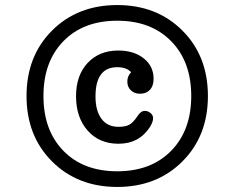

<svg xmlns="http://www.w3.org/2000/svg" viewBox="-20 -730 929 760"><path d="M186 -609Q287 -710 444 -710Q601 -710 702 -609Q803 -508 803 -350Q803 -192 702 -91Q601 10 444 10Q287 10 186 -91Q85 -192 85 -350Q85 -508 186 -609ZM231 -133Q310 -52 444 -52Q578 -52 657.5 -133Q737 -214 737 -350Q737 -486 657.5 -567Q578 -648 444 -648Q310 -648 231 -567Q152 -486 152 -350Q152 -214 231 -133ZM484 -407Q484 -429 499 -444Q481 -464 444 -464Q358 -464 358 -348Q358 -292 381.5 -260Q405 -228 449 -228Q478 -228 493 -237Q508 -246 524 -270Q537 -291 553 -291Q566 -291 576 -282.5Q586 -274 586 -262Q586 -248 574 -228Q531 -161 449 -161Q373 -161 327 -213Q281 -265 281 -349Q281 -432 327 -481Q373 -530 448 -530Q510 -530 549 -499Q588 -468 588 -418Q588 -390 573.5 -374.5Q559 -359 534 -359Q512 -359 498 -372.5Q484 -386 484 -407Z"/></svg>

Font: Solway
Style: Regular
Weight: 400
Designer: Mariya V. Pigoulevskaya
Foundry: The Northern Block Ltd.
Version: Version 1.000;hotconv 1.0.109;makeotfexe 2.5.65596